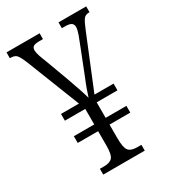

<svg xmlns="http://www.w3.org/2000/svg" viewBox="-177 -802 787 889"><g transform="rotate(-30 216.5 -357.0)"><path d="M108 0V-31H131Q162 -31 175 -46Q188 -61 188 -110V-186H79V-222H188V-305H79V-341H175L63 -626Q49 -660 39 -671.5Q29 -683 6 -683H3V-714H180V-683H162Q139 -683 129.5 -677.5Q120 -672 120 -657Q120 -645 126 -627Q132 -609 141 -587L186 -465Q198 -432 209.5 -398Q221 -364 227 -342Q233 -361 241 -383.5Q249 -406 258 -427L310 -559Q323 -591 332 -616Q341 -641 341 -655Q341 -669 331.5 -676Q322 -683 295 -683H281V-714H429V-683H426Q406 -683 396 -669Q386 -655 370 -615L258 -341H360V-305H249V-222H360V-186H249V-112Q249 -62 262 -46.5Q275 -31 307 -31H330V0Z"/></g></svg>

Font: Noto Serif Sinhala ExtraCondensed Light
Style: Regular
Weight: 300
Width: 2
Designer: Jelle Bosma - Monotype Design Team
Foundry: Monotype Imaging Inc.
Version: Version 2.007; ttfautohint (v1.8.4.7-5d5b)